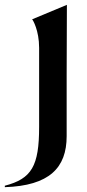

<svg xmlns="http://www.w3.org/2000/svg" viewBox="-71 -540 359 795"><path d="M91 -342V-15C91 148 60 200 -51 229V235C133 229 205 155 205 24V-231L206 -520L62 -460C65 -458 91 -414 91 -342Z"/></svg>

Font: Coconat Demi
Style: Regular
Weight: 400
Designer: Sara Lavazza
Foundry: Collletttivo
Version: Version 1.000;Glyphs 3.2 (3217)